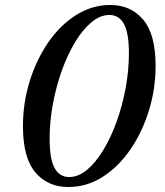

<svg xmlns="http://www.w3.org/2000/svg" viewBox="-20 -735 662 770"><path d="M604 -471Q604 -378 577 -291Q550 -204 502.5 -135Q455 -66 391.5 -25.5Q328 15 254 15Q171 15 121.5 -44Q72 -103 72 -229Q72 -322 99 -409Q126 -496 173.5 -565Q221 -634 285 -674.5Q349 -715 422 -715Q505 -715 554.5 -656Q604 -597 604 -471ZM497 -521Q497 -603 477 -639Q457 -675 419 -675Q382 -675 347 -646Q312 -617 281.5 -566.5Q251 -516 228 -452Q205 -388 192 -317.5Q179 -247 179 -179Q179 -97 199 -61Q219 -25 257 -25Q294 -25 329 -54Q364 -83 394.5 -133.5Q425 -184 448 -248Q471 -312 484 -382.5Q497 -453 497 -521Z"/></svg>

Font: Poltawski Nowy
Style: Italic
Weight: 400
Italic angle: -12°
Designer: Adam Pótawski, Mateusz Machalski, Borys Kosmynka, Ania Wieluska
Foundry: Capitalics.wtf
Version: Version 1.001;gftools[0.9.25]